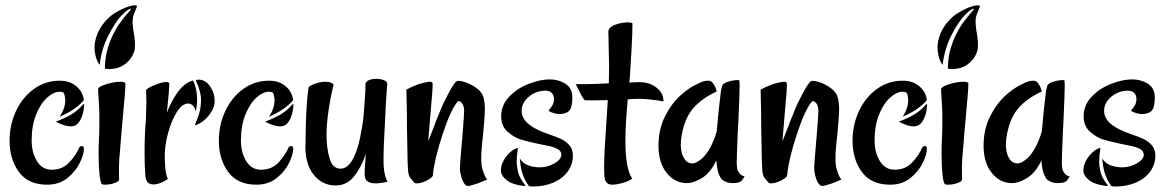

<svg xmlns="http://www.w3.org/2000/svg" viewBox="-20 -678 4342 714"><path d="M15.6 -154.3Q15.6 -214.8 40 -266.1Q64.5 -317.4 106.9 -347.7Q149.4 -377.9 202.1 -377.9Q239.3 -377.9 263.7 -357.4Q288.1 -336.9 292 -305.7Q261.7 -269.5 202.1 -244.1Q222.7 -275.4 222.7 -305.7Q222.7 -311.5 220.7 -321.3Q219.7 -328.1 216.8 -333Q210.9 -336.9 202.1 -336.9Q179.7 -336.9 155.3 -314.9Q130.9 -293 114.3 -252Q97.7 -210.9 97.7 -155.3Q97.7 -111.3 117.2 -79.1Q136.7 -46.9 171.9 -46.9Q212.9 -46.9 238.3 -74.7Q263.7 -102.5 274.4 -128.9Q277.3 -134.8 285.2 -134.8Q292 -134.8 292 -123Q292 -104.5 276.9 -72.8Q261.7 -41 231 -16.1Q200.2 8.8 155.3 8.8Q85 8.8 50.3 -38.6Q15.6 -85.9 15.6 -154.3ZM243.2 -208Q220.7 -208 187.5 -225.6Q221.7 -238.3 246.1 -252.9Q270.5 -267.6 289.1 -290Q290 -291 291.5 -290.5Q293 -290 293 -289.1Q292 -260.7 281.7 -237.8Q271.5 -214.8 255.9 -210Q248 -208 243.2 -208Z M346.7 -106.4Q346.7 -136.7 347.7 -153.3Q349.6 -182.6 349.6 -231.4Q349.6 -265.6 348.6 -279.3L344.7 -345.7Q344.7 -355.5 374.5 -364.7Q404.3 -374 427.7 -374Q446.3 -374 446.3 -367.2Q446.3 -349.6 443.4 -316.4Q440.4 -283.2 437.5 -250Q435.5 -225.6 433.1 -202.1Q430.7 -178.7 429.7 -159.2L425.8 -112.3Q420.9 -68.4 422.9 -10.7Q422.9 -2.9 405.3 2.9Q387.7 8.8 371.1 8.8Q358.4 8.8 357.4 4.9Q352.5 -3.9 349.6 -34.2Q346.7 -64.5 346.7 -106.4ZM396.5 -541Q411.1 -572.3 426.8 -593.8Q442.4 -615.2 456.1 -630.4Q469.7 -645.5 466.8 -645.5Q456.1 -645.5 432.1 -620.6Q408.2 -595.7 381.8 -543.9Q357.4 -495.1 350.6 -436.5Q335.9 -455.1 332 -490.2Q329.1 -520.5 342.8 -553.7Q356.4 -586.9 387.7 -615.2Q404.3 -629.9 435.1 -644.5Q465.8 -659.2 484.4 -658.2Q487.3 -658.2 488.8 -656.2Q490.2 -654.3 488.3 -651.4L477.5 -624Q471.7 -608.4 473.6 -587.9L475.6 -567.4Q486.3 -512.7 479.5 -488.3Q468.8 -454.1 437.5 -434.6Q421.9 -424.8 401.9 -422.4Q381.8 -419.9 370.1 -422.9Q370.1 -483.4 396.5 -541Z M550.8 7.8Q521.5 7.8 520.5 -26.4Q517.6 -60.5 517.6 -108.4Q517.6 -179.7 522.5 -230.5L524.4 -296.9L523.4 -341.8Q523.4 -348.6 552.7 -360.8Q582 -373 598.6 -373Q609.4 -373 609.4 -367.2Q609.4 -341.8 600.6 -258.8Q616.2 -300.8 641.1 -335.4Q666 -370.1 698.2 -378.9Q712.9 -346.7 712.9 -310.5Q712.9 -283.2 708 -263.7Q705.1 -277.3 697.3 -285.2Q689.5 -293 679.7 -293Q657.2 -293 637.2 -260.7Q617.2 -228.5 605 -183.1Q592.8 -137.7 592.8 -103.5V-92.8Q592.8 -75.2 593.8 -67.4Q595.7 -27.3 604.5 -12.7Q595.7 -5.9 580.1 1Q564.5 7.8 550.8 7.8ZM727.5 -305.7Q727.5 -338.9 709 -376Q707 -379.9 710 -380.9Q712.9 -381.8 718.8 -381.8Q744.1 -381.8 761.2 -356.9Q778.3 -332 778.3 -301.8Q778.3 -282.2 766.1 -262.2Q753.9 -242.2 736.3 -228.5Q718.8 -214.8 704.1 -211.9Q716.8 -241.2 722.2 -262.2Q727.5 -283.2 727.5 -305.7Z M793.9 -154.3Q793.9 -214.8 818.4 -266.1Q842.8 -317.4 885.3 -347.7Q927.7 -377.9 980.5 -377.9Q1017.6 -377.9 1042 -357.4Q1066.4 -336.9 1070.3 -305.7Q1040 -269.5 980.5 -244.1Q1001 -275.4 1001 -305.7Q1001 -311.5 999 -321.3Q998 -328.1 995.1 -333Q989.3 -336.9 980.5 -336.9Q958 -336.9 933.6 -314.9Q909.2 -293 892.6 -252Q876 -210.9 876 -155.3Q876 -111.3 895.5 -79.1Q915 -46.9 950.2 -46.9Q991.2 -46.9 1016.6 -74.7Q1042 -102.5 1052.7 -128.9Q1055.7 -134.8 1063.5 -134.8Q1070.3 -134.8 1070.3 -123Q1070.3 -104.5 1055.2 -72.8Q1040 -41 1009.3 -16.1Q978.5 8.8 933.6 8.8Q863.3 8.8 828.6 -38.6Q793.9 -85.9 793.9 -154.3ZM1021.5 -208Q999 -208 965.8 -225.6Q1000 -238.3 1024.4 -252.9Q1048.8 -267.6 1067.4 -290Q1068.4 -291 1069.8 -290.5Q1071.3 -290 1071.3 -289.1Q1070.3 -260.7 1060.1 -237.8Q1049.8 -214.8 1034.2 -210Q1026.4 -208 1021.5 -208Z M1116.2 -146.5 1117.2 -209Q1119.1 -291 1127 -351.6Q1128.9 -358.4 1149.9 -366.2Q1170.9 -374 1190.4 -374Q1213.9 -374 1220.7 -362.3Q1210 -322.3 1202.1 -269.5Q1194.3 -216.8 1194.3 -176.8Q1194.3 -127 1205.6 -88.9Q1216.8 -50.8 1246.1 -50.8Q1271.5 -50.8 1290 -82.5Q1308.6 -114.3 1319.3 -167Q1329.1 -214.8 1332 -247.1Q1335 -279.3 1338.9 -343.8V-363.3Q1338.9 -374 1350.6 -379.4Q1362.3 -384.8 1378.9 -384.8Q1396.5 -384.8 1408.7 -379.4Q1420.9 -374 1419.9 -365.2L1415 -293.9L1412.1 -232.4Q1406.2 -135.7 1406.2 -77.1Q1406.2 -64.5 1408.2 -44.9Q1410.2 -32.2 1413.6 -20Q1417 -7.8 1421.9 -2.9Q1418 -1 1406.2 1L1390.6 2.9Q1385.7 3.9 1375 3.9Q1356.4 3.9 1346.2 -3.9Q1335.9 -11.7 1335.9 -31.2Q1335.9 -54.7 1340.8 -106.4Q1324.2 -56.6 1296.9 -22.5Q1269.5 11.7 1228.5 11.7Q1176.8 11.7 1144.5 -30.8Q1112.3 -73.2 1116.2 -146.5Z M1703.1 -1Q1696.3 -12.7 1691.4 -38.1Q1690.4 -42 1690.4 -54.7Q1690.4 -67.4 1696.3 -133.8L1698.2 -156.2L1700.2 -179.7Q1706.1 -253.9 1706.1 -264.6Q1706.1 -289.1 1693.4 -298.8Q1685.5 -305.7 1680.7 -298.8Q1655.3 -268.6 1625 -175.8Q1594.7 -83 1589.8 -26.4Q1588.9 -17.6 1567.4 -6.8Q1545.9 3.9 1530.3 3.9Q1523.4 3.9 1520.5 1L1507.8 -13.7Q1498 -24.4 1497.1 -48.8Q1495.1 -82 1495.1 -113.3L1493.2 -215.8V-254.9L1491.2 -344.7Q1506.8 -353.5 1527.3 -361.3Q1536.1 -365.2 1543.9 -367.2Q1561.5 -372.1 1576.2 -374H1579.1Q1587.9 -374 1588.9 -367.2V-362.3L1587.9 -338.9L1583 -280.3L1572.3 -152.3L1593.8 -207Q1599.6 -224.6 1607.4 -242.2L1618.2 -268.6Q1627.9 -293.9 1648.9 -333Q1669.9 -372.1 1678.7 -376Q1685.5 -379.9 1708 -373Q1730.5 -366.2 1752 -350.6Q1773.4 -335 1778.3 -314.5Q1783.2 -294.9 1783.2 -270.5Q1783.2 -251 1776.4 -175.8Q1769.5 -121.1 1769.5 -88.9Q1769.5 -64.5 1773.4 -51.8Q1775.4 -42 1779.3 -34.2Q1784.2 -17.6 1792 -10.7Q1761.7 2.9 1753.9 4.9L1731.4 11.7L1720.7 13.7Q1710.9 13.7 1703.1 -1Z M1947.3 14.6Q1928.7 -10.7 1920.9 -39.1Q1915 -60.5 1913.1 -88.9Q1922.9 -71.3 1943.4 -63.5Q1963.9 -55.7 1987.3 -55.7Q2015.6 -55.7 2041.5 -70.3Q2067.4 -85 2067.4 -102.5Q2067.4 -116.2 2054.2 -123.5Q2041 -130.9 2020 -135.3Q1999 -139.6 1979.5 -143.6Q1938.5 -152.3 1915 -159.7Q1891.6 -167 1867.7 -188Q1843.8 -209 1843.8 -245.1Q1843.8 -287.1 1873.5 -318.4Q1903.3 -349.6 1946.3 -366.2Q1989.3 -382.8 2024.4 -382.8Q2056.6 -382.8 2082.5 -366.7Q2108.4 -350.6 2108.4 -315.4Q2108.4 -278.3 2096.7 -266.1Q2085 -253.9 2059.6 -253.9Q2054.7 -253.9 2044.9 -255.9L2032.2 -259.8Q2027.3 -260.7 2019.5 -266.6Q2030.3 -278.3 2035.2 -288.1Q2040 -297.9 2040 -310.5Q2040 -323.2 2032.2 -332Q2024.4 -340.8 2008.8 -340.8Q1973.6 -340.8 1946.8 -318.4Q1919.9 -295.9 1919.9 -265.6Q1919.9 -216.8 2002.9 -185.5Q2046.9 -169.9 2064.5 -162.1Q2082 -154.3 2096.2 -139.2Q2110.4 -124 2110.4 -98.6Q2110.4 -67.4 2091.8 -41Q2073.2 -14.6 2039.1 0.5Q2004.9 15.6 1960.9 15.6ZM1842.8 -43.9Q1842.8 -72.3 1866.2 -100.6Q1872.1 -107.4 1878.9 -113.3Q1891.6 -125 1906.2 -127.9Q1901.4 -95.7 1901.4 -79.1Q1901.4 -61.5 1906.2 -39.1Q1912.1 -15.6 1932.6 9.8Q1935.5 13.7 1929.7 13.7Q1884.8 8.8 1863.8 -8.3Q1842.8 -25.4 1842.8 -43.9Z M2227.5 -26.4Q2226.6 -37.1 2226.6 -60.5Q2226.6 -107.4 2236.3 -244.1L2240.2 -305.7L2182.6 -304.7Q2156.2 -304.7 2154.3 -305.7Q2152.3 -306.6 2147.5 -314.5Q2144.5 -318.4 2137.7 -332Q2133.8 -338.9 2121.1 -365.2H2162.1L2202.1 -366.2L2244.1 -368.2L2245.1 -434.6L2244.1 -476.6L2243.2 -517.6Q2243.2 -545.9 2242.2 -558.6Q2242.2 -576.2 2266.1 -585.4Q2290 -594.7 2314.5 -594.7Q2332 -594.7 2332 -589.8L2331.1 -547.9L2328.1 -486.3L2326.2 -456.1L2322.3 -389.6L2320.3 -371.1L2343.8 -372.1Q2373 -374 2393.6 -367.2Q2414.1 -360.4 2429.7 -344.7Q2447.3 -327.1 2447.3 -300.8Q2428.7 -304.7 2391.6 -308.6Q2370.1 -310.5 2353.5 -310.5Q2337.9 -310.5 2314.5 -308.6Q2305.7 -216.8 2305.7 -154.3Q2305.7 -50.8 2331.1 -13.7Q2313.5 -1 2281.2 5.9Q2268.6 8.8 2255.9 8.8Q2228.5 8.8 2227.5 -26.4Z M2428.7 -135.7Q2428.7 -197.3 2453.1 -245.6Q2477.5 -293.9 2512.7 -325.2Q2537.1 -346.7 2561.5 -359.9Q2585.9 -373 2598.6 -376Q2604.5 -377.9 2613.3 -377.9Q2625 -377.9 2630.9 -369.1L2635.7 -362.3Q2641.6 -352.5 2645.5 -337.9Q2591.8 -313.5 2559.1 -276.9Q2526.4 -240.2 2514.6 -172.9Q2511.7 -155.3 2511.7 -139.6Q2511.7 -109.4 2523.4 -89.8Q2535.2 -70.3 2554.7 -70.3Q2570.3 -70.3 2591.8 -89.8Q2625 -121.1 2645.5 -189.5Q2650.4 -249 2654.3 -282.2L2660.2 -333Q2661.1 -342.8 2663.1 -349.1Q2665 -355.5 2666 -360.4Q2670.9 -368.2 2684.1 -373Q2697.3 -377.9 2710.9 -379.4Q2724.6 -380.9 2728.5 -379.9Q2730.5 -377.9 2730.5 -357.4Q2730.5 -331.1 2725.6 -223.6L2723.6 -188.5Q2719.7 -92.8 2719.7 -75.2Q2719.7 -57.6 2721.7 -49.8Q2722.7 -43 2727.5 -37.1Q2735.4 -23.4 2749 -22.5Q2740.2 -6.8 2735.4 -3.9L2728.5 0Q2719.7 2.9 2702.1 2.9Q2684.6 2.9 2668 -7.8Q2661.1 -12.7 2657.2 -22.5Q2647.5 -37.1 2643.6 -81.1Q2619.1 -28.3 2579.1 -9.8Q2555.7 2.9 2534.2 2.9Q2489.3 2.9 2459 -35.2Q2428.7 -73.2 2428.7 -135.7Z M3020.5 -1Q3013.7 -12.7 3008.8 -38.1Q3007.8 -42 3007.8 -54.7Q3007.8 -67.4 3013.7 -133.8L3015.6 -156.2L3017.6 -179.7Q3023.4 -253.9 3023.4 -264.6Q3023.4 -289.1 3010.7 -298.8Q3002.9 -305.7 2998 -298.8Q2972.7 -268.6 2942.4 -175.8Q2912.1 -83 2907.2 -26.4Q2906.2 -17.6 2884.8 -6.8Q2863.3 3.9 2847.7 3.9Q2840.8 3.9 2837.9 1L2825.2 -13.7Q2815.4 -24.4 2814.5 -48.8Q2812.5 -82 2812.5 -113.3L2810.5 -215.8V-254.9L2808.6 -344.7Q2824.2 -353.5 2844.7 -361.3Q2853.5 -365.2 2861.3 -367.2Q2878.9 -372.1 2893.6 -374H2896.5Q2905.3 -374 2906.2 -367.2V-362.3L2905.3 -338.9L2900.4 -280.3L2889.6 -152.3L2911.1 -207Q2917 -224.6 2924.8 -242.2L2935.5 -268.6Q2945.3 -293.9 2966.3 -333Q2987.3 -372.1 2996.1 -376Q3002.9 -379.9 3025.4 -373Q3047.9 -366.2 3069.3 -350.6Q3090.8 -335 3095.7 -314.5Q3100.6 -294.9 3100.6 -270.5Q3100.6 -251 3093.8 -175.8Q3086.9 -121.1 3086.9 -88.9Q3086.9 -64.5 3090.8 -51.8Q3092.8 -42 3096.7 -34.2Q3101.6 -17.6 3109.4 -10.7Q3079.1 2.9 3071.3 4.9L3048.8 11.7L3038.1 13.7Q3028.3 13.7 3020.5 -1Z M3150.4 -154.3Q3150.4 -214.8 3174.8 -266.1Q3199.2 -317.4 3241.7 -347.7Q3284.2 -377.9 3336.9 -377.9Q3374 -377.9 3398.4 -357.4Q3422.9 -336.9 3426.8 -305.7Q3396.5 -269.5 3336.9 -244.1Q3357.4 -275.4 3357.4 -305.7Q3357.4 -311.5 3355.5 -321.3Q3354.5 -328.1 3351.6 -333Q3345.7 -336.9 3336.9 -336.9Q3314.5 -336.9 3290 -314.9Q3265.6 -293 3249 -252Q3232.4 -210.9 3232.4 -155.3Q3232.4 -111.3 3252 -79.1Q3271.5 -46.9 3306.6 -46.9Q3347.7 -46.9 3373 -74.7Q3398.4 -102.5 3409.2 -128.9Q3412.1 -134.8 3419.9 -134.8Q3426.8 -134.8 3426.8 -123Q3426.8 -104.5 3411.6 -72.8Q3396.5 -41 3365.7 -16.1Q3335 8.8 3290 8.8Q3219.7 8.8 3185.1 -38.6Q3150.4 -85.9 3150.4 -154.3ZM3377.9 -208Q3355.5 -208 3322.3 -225.6Q3356.4 -238.3 3380.9 -252.9Q3405.3 -267.6 3423.8 -290Q3424.8 -291 3426.3 -290.5Q3427.7 -290 3427.7 -289.1Q3426.8 -260.7 3416.5 -237.8Q3406.2 -214.8 3390.6 -210Q3382.8 -208 3377.9 -208Z M3481.4 -106.4Q3481.4 -136.7 3482.4 -153.3Q3484.4 -182.6 3484.4 -231.4Q3484.4 -265.6 3483.4 -279.3L3479.5 -345.7Q3479.5 -355.5 3509.3 -364.7Q3539.1 -374 3562.5 -374Q3581.1 -374 3581.1 -367.2Q3581.1 -349.6 3578.1 -316.4Q3575.2 -283.2 3572.3 -250Q3570.3 -225.6 3567.9 -202.1Q3565.4 -178.7 3564.5 -159.2L3560.5 -112.3Q3555.7 -68.4 3557.6 -10.7Q3557.6 -2.9 3540 2.9Q3522.5 8.8 3505.9 8.8Q3493.2 8.8 3492.2 4.9Q3487.3 -3.9 3484.4 -34.2Q3481.4 -64.5 3481.4 -106.4ZM3531.2 -541Q3545.9 -572.3 3561.5 -593.8Q3577.1 -615.2 3590.8 -630.4Q3604.5 -645.5 3601.6 -645.5Q3590.8 -645.5 3566.9 -620.6Q3543 -595.7 3516.6 -543.9Q3492.2 -495.1 3485.4 -436.5Q3470.7 -455.1 3466.8 -490.2Q3463.9 -520.5 3477.5 -553.7Q3491.2 -586.9 3522.5 -615.2Q3539.1 -629.9 3569.8 -644.5Q3600.6 -659.2 3619.1 -658.2Q3622.1 -658.2 3623.5 -656.2Q3625 -654.3 3623 -651.4L3612.3 -624Q3606.4 -608.4 3608.4 -587.9L3610.4 -567.4Q3621.1 -512.7 3614.3 -488.3Q3603.5 -454.1 3572.3 -434.6Q3556.6 -424.8 3536.6 -422.4Q3516.6 -419.9 3504.9 -422.9Q3504.9 -483.4 3531.2 -541Z M3637.7 -135.7Q3637.7 -197.3 3662.1 -245.6Q3686.5 -293.9 3721.7 -325.2Q3746.1 -346.7 3770.5 -359.9Q3794.9 -373 3807.6 -376Q3813.5 -377.9 3822.3 -377.9Q3834 -377.9 3839.8 -369.1L3844.7 -362.3Q3850.6 -352.5 3854.5 -337.9Q3800.8 -313.5 3768.1 -276.9Q3735.4 -240.2 3723.6 -172.9Q3720.7 -155.3 3720.7 -139.6Q3720.7 -109.4 3732.4 -89.8Q3744.1 -70.3 3763.7 -70.3Q3779.3 -70.3 3800.8 -89.8Q3834 -121.1 3854.5 -189.5Q3859.4 -249 3863.3 -282.2L3869.1 -333Q3870.1 -342.8 3872.1 -349.1Q3874 -355.5 3875 -360.4Q3879.9 -368.2 3893.1 -373Q3906.2 -377.9 3919.9 -379.4Q3933.6 -380.9 3937.5 -379.9Q3939.5 -377.9 3939.5 -357.4Q3939.5 -331.1 3934.6 -223.6L3932.6 -188.5Q3928.7 -92.8 3928.7 -75.2Q3928.7 -57.6 3930.7 -49.8Q3931.6 -43 3936.5 -37.1Q3944.3 -23.4 3958 -22.5Q3949.2 -6.8 3944.3 -3.9L3937.5 0Q3928.7 2.9 3911.1 2.9Q3893.6 2.9 3877 -7.8Q3870.1 -12.7 3866.2 -22.5Q3856.4 -37.1 3852.5 -81.1Q3828.1 -28.3 3788.1 -9.8Q3764.6 2.9 3743.2 2.9Q3698.2 2.9 3668 -35.2Q3637.7 -73.2 3637.7 -135.7Z M4113.3 14.6Q4094.7 -10.7 4086.9 -39.1Q4081.1 -60.5 4079.1 -88.9Q4088.9 -71.3 4109.4 -63.5Q4129.9 -55.7 4153.3 -55.7Q4181.6 -55.7 4207.5 -70.3Q4233.4 -85 4233.4 -102.5Q4233.4 -116.2 4220.2 -123.5Q4207 -130.9 4186 -135.3Q4165 -139.6 4145.5 -143.6Q4104.5 -152.3 4081.1 -159.7Q4057.6 -167 4033.7 -188Q4009.8 -209 4009.8 -245.1Q4009.8 -287.1 4039.6 -318.4Q4069.3 -349.6 4112.3 -366.2Q4155.3 -382.8 4190.4 -382.8Q4222.7 -382.8 4248.5 -366.7Q4274.4 -350.6 4274.4 -315.4Q4274.4 -278.3 4262.7 -266.1Q4251 -253.9 4225.6 -253.9Q4220.7 -253.9 4210.9 -255.9L4198.2 -259.8Q4193.4 -260.7 4185.5 -266.6Q4196.3 -278.3 4201.2 -288.1Q4206.1 -297.9 4206.1 -310.5Q4206.1 -323.2 4198.2 -332Q4190.4 -340.8 4174.8 -340.8Q4139.6 -340.8 4112.8 -318.4Q4085.9 -295.9 4085.9 -265.6Q4085.9 -216.8 4168.9 -185.5Q4212.9 -169.9 4230.5 -162.1Q4248 -154.3 4262.2 -139.2Q4276.4 -124 4276.4 -98.6Q4276.4 -67.4 4257.8 -41Q4239.3 -14.6 4205.1 0.5Q4170.9 15.6 4127 15.6ZM4008.8 -43.9Q4008.8 -72.3 4032.2 -100.6Q4038.1 -107.4 4044.9 -113.3Q4057.6 -125 4072.3 -127.9Q4067.4 -95.7 4067.4 -79.1Q4067.4 -61.5 4072.3 -39.1Q4078.1 -15.6 4098.6 9.8Q4101.6 13.7 4095.7 13.7Q4050.8 8.8 4029.8 -8.3Q4008.8 -25.4 4008.8 -43.9Z"/></svg>

Font: BKP Parklife Display
Style: Regular
Weight: 400
Designer: Font Diner, Inc.; LA MECHKY PLUS GmbH
Foundry: Font Diner, Inc.; LA MECHKY PLUS GmbH
Version: Version 1.007